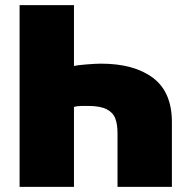

<svg xmlns="http://www.w3.org/2000/svg" viewBox="-20 -725 737 745"><path d="M267 -469Q278 -472 314.5 -475Q351 -478 372 -478Q500 -478 573.5 -423Q647 -368 647 -251V0H436V-207Q436 -242 427.5 -265Q419 -288 394 -301Q369 -314 321 -314Q315 -314 297.5 -314Q280 -314 267 -310V0H56V-705H267Z"/></svg>

Font: Nunito Sans Heavy
Style: Regular
Weight: 400
Designer: Vernon Adams
Foundry: Vernon Adams
Version: Version 2.500